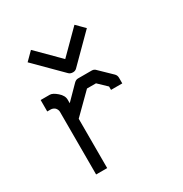

<svg xmlns="http://www.w3.org/2000/svg" viewBox="-153 -818 847 887"><g transform="rotate(-30 270.0 -374.5)"><path d="M166 -313V-50H107V-384Q107 -395.5 98 -406Q87.5 -415 75 -415H57V-476H106Q121 -476 143.5 -456.5Q166 -437 166 -415V-396L235 -466Q245 -476 256 -476H329Q342.5 -476 350 -467L413 -406Q422 -397 422 -384V-354H362V-372L317 -415H269ZM387 -678 408 -657 271 -520Q263 -512 251 -512Q237 -512 229 -520L92 -657L113 -678L134 -699L250 -583L366 -699Z"/></g></svg>

Font: 3270 Nerd Font
Style: Regular
Weight: 400
Monospace: yes
Version: Version 3.0.1;Nerd Fonts 3.3.0